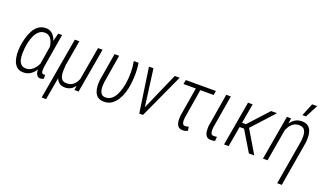

<svg xmlns="http://www.w3.org/2000/svg" viewBox="-85 -1345 3639 2138"><g transform="rotate(20 1734.5 -276.0)"><path d="M45.9 -246.1 46.9 -256.3Q52.2 -298.3 65.4 -347.7Q78.6 -397 101.8 -441.4Q125 -485.8 162.6 -512.9Q200.2 -540 253.9 -539.1Q287.6 -537.1 311.5 -522Q335.4 -506.8 350.8 -482.2Q366.2 -457.5 374.5 -428Q382.8 -398.4 385.5 -367.2Q388.2 -335.9 386.2 -308.6L372.6 -211.9Q365.2 -173.8 350.1 -134.3Q335 -94.7 310.8 -61.3Q286.6 -27.8 252.4 -7.8Q218.3 12.2 173.3 10.7Q125 9.8 97.2 -16.8Q69.3 -43.5 56.9 -83.3Q44.4 -123 43 -166.3Q41.5 -209.5 45.9 -246.1ZM102.1 -256.8 100.6 -246.6Q98.1 -220.7 97.4 -186Q96.7 -151.4 103.3 -118.2Q109.9 -85 129.6 -63Q149.4 -41 187.5 -40Q221.7 -39.1 248.8 -55.2Q275.9 -71.3 296.1 -98.4Q316.4 -125.5 330.1 -156.7Q343.8 -188 351.1 -216.8L362.3 -295.9Q364.7 -320.8 360.8 -353.3Q356.9 -385.7 345.7 -415.8Q334.5 -445.8 313.5 -465.6Q292.5 -485.4 260.7 -487.3Q218.3 -489.3 189.5 -466.1Q160.6 -442.9 142.6 -406Q124.5 -369.1 115.2 -329.1Q106 -289.1 102.1 -256.8ZM396.5 -528.3H442.4L376.5 -133.8Q375.5 -127 373.8 -112.5Q372.1 -98.1 372.6 -83Q373 -67.9 378.2 -57.1Q383.3 -46.4 396.5 -44.9Q401.4 -45.4 406 -46.4Q410.6 -47.4 415.5 -48.3L418.5 -2Q408.2 3.9 399.2 6.6Q390.1 9.3 379.4 9.8Q353.5 9.3 340.6 -6.3Q327.6 -22 323.5 -45.4Q319.3 -68.8 320.3 -93Q321.3 -117.2 322.8 -134.8L369.1 -418.5Z M868.2 -528.3H921.9L830.1 0H780.8L797.9 -125.5ZM828.1 -245.6 851.1 -246.6Q845.2 -208 834.2 -162.8Q823.2 -117.7 803 -77.9Q782.7 -38.1 749.3 -13.2Q715.8 11.7 665.5 10.3Q626 9.3 601.1 -11Q576.2 -31.2 564.2 -63.5Q552.2 -95.7 552.2 -131.8L558.6 -220.2H594.7Q592.3 -197.3 591.1 -167Q589.8 -136.7 594.7 -108.2Q599.6 -79.6 616 -60.5Q632.3 -41.5 666 -40.5Q710 -38.6 738.5 -56.9Q767.1 -75.2 784.9 -106.2Q802.7 -137.2 812.7 -173.6Q822.8 -210 828.1 -245.6ZM593.3 -528.3H647L519 203.1H466.3Z M1064 -528.3H1118.2L1063.5 -197.3Q1060.5 -177.7 1060.1 -151.4Q1059.6 -125 1064.7 -99.9Q1069.8 -74.7 1085 -58.1Q1100.1 -41.5 1128.9 -40.5Q1169.9 -39.1 1199.5 -61.5Q1229 -84 1248.3 -120.4Q1267.6 -156.7 1278.8 -196.3Q1290 -235.8 1294.9 -267.1Q1304.7 -332 1304.4 -398.2Q1304.2 -464.4 1291.5 -529.3L1347.7 -528.8Q1355 -485.4 1357.2 -441.9Q1359.4 -398.4 1356.9 -354.5Q1354.5 -310.5 1348.6 -268.1Q1342.8 -223.6 1327.6 -174.3Q1312.5 -125 1286.1 -82.8Q1259.8 -40.5 1220.7 -14.2Q1181.6 12.2 1126.5 10.3Q1084 8.8 1058.6 -10.5Q1033.2 -29.8 1021.2 -61Q1009.3 -92.3 1007.1 -128.7Q1004.9 -165 1008.8 -199.7Z M1570.8 -59.6 1777.3 -528.8H1835.4L1592.8 0H1551.3ZM1524.9 -528.3 1587.9 -52.7 1586.4 0H1548.8L1471.7 -528.3Z M2265.1 -528.3 2256.3 -478H1898.9L1908.2 -528.3ZM2053.7 -528.3H2106.9L2041.5 -132.8Q2039.6 -117.2 2039.6 -96.4Q2039.6 -75.7 2047.1 -59.8Q2054.7 -43.9 2077.1 -43.9Q2087.9 -43.9 2097.4 -46.4Q2106.9 -48.8 2116.7 -51.8L2123.5 -5.9Q2109.4 2 2095 5.9Q2080.6 9.8 2064.9 9.3Q2025.4 8.8 2008.1 -14.6Q1990.7 -38.1 1987.8 -71.8Q1984.9 -105.5 1988.3 -136.2Z M2387.7 -528.3H2441.9L2375.5 -132.8Q2374.5 -115.7 2374.8 -96.7Q2375 -77.6 2382.8 -63.7Q2390.6 -49.8 2412.1 -49.3Q2421.4 -48.8 2431.4 -50.3Q2441.4 -51.8 2450.2 -52.7L2446.3 -2.9Q2435.1 1 2422.4 2.7Q2409.7 4.4 2397 3.9Q2359.9 3.4 2343 -18.8Q2326.2 -41 2322.8 -72.8Q2319.3 -104.5 2321.8 -134.3Z M2700.2 -528.3 2607.9 0H2553.7L2645.5 -528.3ZM2988.8 -528.3 2727.1 -241.7H2629.9L2633.8 -295.4H2705.6L2918.9 -528.8ZM2848.1 0 2695.8 -252.9 2735.8 -295.9 2911.6 0Z M3140.1 -412.6 3068.8 0H3014.6L3106.4 -528.3H3155.8ZM3106 -275.9 3082 -275.4Q3088.4 -317.9 3101.3 -364Q3114.3 -410.2 3138.2 -450.4Q3162.1 -490.7 3198.5 -515.6Q3234.9 -540.5 3287.6 -539.1Q3330.1 -537.6 3355 -518.8Q3379.9 -500 3391.4 -470Q3402.8 -439.9 3404.5 -404.8Q3406.2 -369.6 3402.8 -335L3311.5 203.1H3257.3L3348.6 -335.4Q3351.1 -359.4 3350.8 -385.7Q3350.6 -412.1 3344 -435.1Q3337.4 -458 3320.1 -472.7Q3302.7 -487.3 3270.5 -488.3Q3229 -489.3 3200 -469Q3170.9 -448.7 3152.3 -416.3Q3133.8 -383.8 3122.8 -346.4Q3111.8 -309.1 3106 -275.9ZM3261.7 -605.5 3322.8 -755.4H3382.3L3304.2 -605.5Z"/></g></svg>

Font: Roboto Condensed Light
Style: Italic
Weight: 300
Italic angle: -12°
Designer: Christian Robertson
Foundry: Google
Version: Version 3.0; 2020